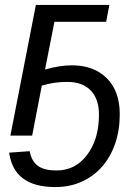

<svg xmlns="http://www.w3.org/2000/svg" viewBox="-20 -548 565 776"><path d="M464 -86Q464 -22 445.5 32Q427 86 393 125Q359 164 311 186Q263 208 203 208Q36 208 17 69L100 63Q108 105 134 123Q160 141 208 141Q285 141 332 78Q380 15 380 -85Q380 -148 346.5 -182.5Q313 -217 252 -217Q198 -217 149 -202L110 0H22L125 -528H422L409 -460H200L162 -267Q221 -284 271 -284Q359 -284 411.5 -232Q464 -180 464 -86Z"/></svg>

Font: Libra Sans Modern
Style: Italic
Weight: 400
Italic angle: -12°
Foundry: Stefan Peev, Context Ltd
Version: Version 1.000